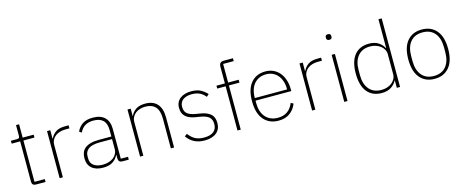

<svg xmlns="http://www.w3.org/2000/svg" viewBox="-41 -1365 4819 2001"><g transform="rotate(-15 2368.5 -364.0)"><path d="M165 0Q122 0 122 -42V-477H30V-508H96Q113 -508 118.5 -515Q124 -522 124 -539V-652H157V-508H276V-477H157V-31H268V0Z M420 0V-508H455V-419H459Q475 -455 511 -481.5Q547 -508 615 -508H653V-475H609Q578 -475 550 -467Q522 -459 501 -443Q480 -427 467.5 -403.5Q455 -380 455 -349V0Z M1097 0Q1056 0 1054 -42V-79H1050Q1032 -40 993 -14Q954 12 888 12Q809 12 766 -26Q723 -64 723 -133Q723 -166 733 -193Q743 -220 766.5 -239.5Q790 -259 827.5 -269.5Q865 -280 920 -280H1053V-348Q1053 -420 1018 -454.5Q983 -489 914 -489Q807 -489 766 -399L741 -416Q762 -463 803 -491.5Q844 -520 915 -520Q1000 -520 1044 -476.5Q1088 -433 1088 -352V-31H1166V0ZM891 -19Q924 -19 953.5 -27.5Q983 -36 1005 -52Q1027 -68 1040 -92Q1053 -116 1053 -148V-252H920Q836 -252 798 -223.5Q760 -195 760 -148V-120Q760 -70 796.5 -44.5Q833 -19 891 -19Z M1288 0V-508H1323V-430H1326Q1341 -467 1378.5 -493.5Q1416 -520 1482 -520Q1566 -520 1610.5 -470.5Q1655 -421 1655 -326V0H1620V-320Q1620 -408 1582.5 -448.5Q1545 -489 1474 -489Q1445 -489 1417.5 -481Q1390 -473 1369 -457Q1348 -441 1335.5 -417Q1323 -393 1323 -361V0Z M1984 12Q1921 12 1874.5 -11Q1828 -34 1793 -83L1820 -103Q1854 -58 1892.5 -38.5Q1931 -19 1985 -19Q2053 -19 2088 -47Q2123 -75 2123 -128Q2123 -179 2093.5 -204Q2064 -229 2003 -239L1960 -246Q1926 -251 1898.5 -261Q1871 -271 1851.5 -287.5Q1832 -304 1821.5 -328Q1811 -352 1811 -386Q1811 -419 1823.5 -444Q1836 -469 1858.5 -486Q1881 -503 1911.5 -511.5Q1942 -520 1977 -520Q2041 -520 2081 -497.5Q2121 -475 2147 -445L2122 -422Q2111 -435 2097.5 -447Q2084 -459 2067 -468.5Q2050 -478 2027.5 -483.5Q2005 -489 1976 -489Q1916 -489 1880.5 -463Q1845 -437 1845 -387Q1845 -336 1875 -312.5Q1905 -289 1966 -279L2009 -272Q2080 -261 2118.5 -228.5Q2157 -196 2157 -131Q2157 -63 2111 -25.5Q2065 12 1984 12Z M2339 -477H2248V-508H2339V-689Q2339 -740 2388 -740H2488V-709H2374V-508H2488V-477H2374V0H2339Z M2782 12Q2681 12 2622.5 -56Q2564 -124 2564 -254Q2564 -383 2621 -451.5Q2678 -520 2778 -520Q2825 -520 2863.5 -502Q2902 -484 2929.5 -451Q2957 -418 2972 -371.5Q2987 -325 2987 -268V-252H2601V-225Q2601 -178 2613 -140Q2625 -102 2648.5 -75Q2672 -48 2705.5 -33.5Q2739 -19 2782 -19Q2903 -19 2949 -135L2976 -120Q2953 -60 2904 -24Q2855 12 2782 12ZM2778 -489Q2736 -489 2703.5 -474.5Q2671 -460 2648 -433Q2625 -406 2613 -368Q2601 -330 2601 -284V-280H2949V-286Q2949 -332 2936.5 -369.5Q2924 -407 2901.5 -433.5Q2879 -460 2847.5 -474.5Q2816 -489 2778 -489Z M3144 0V-508H3179V-419H3183Q3199 -455 3235 -481.5Q3271 -508 3339 -508H3377V-475H3333Q3302 -475 3274 -467Q3246 -459 3225 -443Q3204 -427 3191.5 -403.5Q3179 -380 3179 -349V0Z M3509 -665Q3493 -665 3486 -672.5Q3479 -680 3479 -691V-700Q3479 -711 3485.5 -718.5Q3492 -726 3508 -726Q3524 -726 3531 -718.5Q3538 -711 3538 -700V-691Q3538 -680 3531.5 -672.5Q3525 -665 3509 -665ZM3491 -508H3526V0H3491Z M4058 -79H4055Q4038 -43 3998 -15.5Q3958 12 3894 12Q3794 12 3738.5 -55.5Q3683 -123 3683 -254Q3683 -385 3738.5 -452.5Q3794 -520 3894 -520Q3958 -520 3998 -493Q4038 -466 4055 -429H4058V-740H4093V0H4058ZM3899 -20Q3931 -20 3960 -29Q3989 -38 4010.5 -55Q4032 -72 4045 -95.5Q4058 -119 4058 -148V-362Q4058 -390 4045 -413.5Q4032 -437 4010.5 -453.5Q3989 -470 3960 -479.5Q3931 -489 3899 -489Q3814 -489 3767.5 -433.5Q3721 -378 3721 -283V-225Q3721 -130 3767.5 -75Q3814 -20 3899 -20Z M4465 12Q4365 12 4307.5 -56Q4250 -124 4250 -254Q4250 -385 4307.5 -452.5Q4365 -520 4465 -520Q4565 -520 4622.5 -452.5Q4680 -385 4680 -254Q4680 -124 4622.5 -56Q4565 12 4465 12ZM4465 -19Q4550 -19 4596 -74.5Q4642 -130 4642 -227V-281Q4642 -379 4596 -434Q4550 -489 4465 -489Q4380 -489 4334 -434Q4288 -379 4288 -281V-227Q4288 -130 4334 -74.5Q4380 -19 4465 -19Z"/></g></svg>

Font: IBM Plex Sans Devanagari ExtraLight
Style: Regular
Weight: 200
Designer: Mike Abbink, Paul van der Laan, Pieter van Rosmalen, Erin McLaughlin
Foundry: Bold Monday
Version: Version 1.1